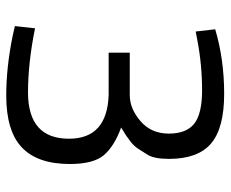

<svg xmlns="http://www.w3.org/2000/svg" viewBox="-80 -630 721 600"><g transform="rotate(90 280.0 -330.5)"><path d="M72 -643Q166 -671 273.5 -671Q381 -671 429 -630Q477 -589 477 -499Q477 -453 464.5 -432.5Q452 -412 444.5 -401Q437 -390 425 -380Q403 -363 390 -356L379 -349Q437 -328 465 -295.5Q493 -263 493 -189Q493 -88 441.5 -39Q390 10 279 10Q191 10 93 -10L62 -17L69 -80Q177 -58 271 -58Q414 -59 414 -186Q414 -305 278 -310H145V-376H278Q320 -376 359 -409.5Q398 -443 398 -498Q398 -553 367 -577.5Q336 -602 263 -602Q183 -602 105 -587L79 -582Z"/></g></svg>

Font: TitilliumWeb-Regular
Style: Regular
Weight: 400
Version: Version 1.001;PS 57.000;hotconv 1.0.70;makeotf.lib2.5.55311